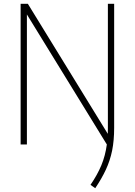

<svg xmlns="http://www.w3.org/2000/svg" viewBox="-20 -760 709 1010"><path d="M481 230 456 212.5Q492 160 513 109.8Q534 59.5 542 0L121.5 -684V0H88.5V-740H126.5L547 -56Q547.5 -69 547.5 -83V-740H580.5V-87.5Q580.5 -20.5 569.8 32.2Q559 85 537 132.2Q515 179.5 481 230Z"/></svg>

Font: Encode Sans SemiCondensed SemiCondensed Thin
Style: Regular
Weight: 100
Width: 4
Designer: Multiple Designers
Foundry: Impallari Type
Version: Version 3.000; ttfautohint (v1.8.3) -l 8 -r 50 -G 200 -x 14 